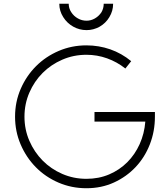

<svg xmlns="http://www.w3.org/2000/svg" viewBox="-20 -1006 894 1020"><path d="M440 -846Q402 -846 369 -864.5Q336 -883 316 -915Q295 -948 295 -986H345Q345 -962 358 -942Q372 -920 394 -908Q415 -896 440 -896Q463 -896 484 -908Q505 -920 519 -941Q531 -962 531 -986H581Q581 -948 561 -915Q542 -883 509 -864Q476 -846 440 -846ZM439 -6Q360 -6 290.5 -36Q221 -66 170 -118Q119 -170 89.5 -239Q60 -308 60 -386Q60 -465 90 -534Q120 -603 171.5 -654.5Q223 -706 292 -735.5Q361 -765 439 -765Q505 -765 565.5 -744Q626 -723 677 -681L646 -642Q602 -677 549 -696Q496 -715 439 -715Q371 -715 311 -689Q251 -663 206.5 -618.5Q162 -574 136 -514Q110 -454 110 -386Q110 -318 136 -258Q162 -198 206.5 -153Q251 -108 311 -82Q371 -56 439 -56Q505 -56 560 -79.5Q615 -103 656 -144Q697 -185 722 -240.5Q747 -296 752 -360H482V-411H803V-386Q803 -308 776 -239Q749 -170 700.5 -118.5Q652 -67 585.5 -36.5Q519 -6 439 -6Z"/></svg>

Font: Leon Sans
Style: Light
Weight: 300
Designer: Jongmin Kim
Version: Version 1.2